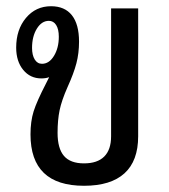

<svg xmlns="http://www.w3.org/2000/svg" viewBox="-20 -587 543 617"><path d="M424 -560V-149Q424 -70 380 -30Q336 10 250 10Q78 10 78 -155Q78 -197 88 -229Q98 -261 128 -319L138 -339Q127 -335 113 -335Q77 -335 54.5 -362.5Q32 -390 32 -434Q32 -492 63.5 -529.5Q95 -567 144 -567Q188 -567 211 -538Q234 -509 234 -453Q234 -416 225.5 -383.5Q217 -351 197 -307Q178 -264 171.5 -232.5Q165 -201 165 -160Q165 -110 185.5 -86Q206 -62 250 -62Q293 -62 315 -84Q337 -106 337 -149V-560ZM115 -382Q138 -382 153.5 -407.5Q169 -433 169 -469Q169 -493 160.5 -506.5Q152 -520 137 -520Q114 -520 98.5 -495Q83 -470 83 -433Q83 -410 91.5 -396Q100 -382 115 -382Z"/></svg>

Font: KoHo Medium
Style: Regular
Weight: 500
Version: Version 1.000; ttfautohint (v1.6)